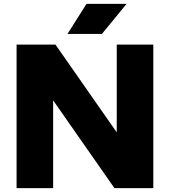

<svg xmlns="http://www.w3.org/2000/svg" viewBox="-20 -970 876 990"><path d="M582 -740H770.5V0H570L254 -452.5V0H65.5V-740H266L582 -287.5ZM328 -795 426 -950H632.5L505.5 -795Z"/></svg>

Font: Encode Sans Semi Expanded ExBd
Style: Regular
Weight: 800
Width: 6
Designer: Multiple Designers
Foundry: Impallari Type
Version: Version 2.000